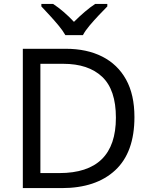

<svg xmlns="http://www.w3.org/2000/svg" viewBox="-20 -964 770 984"><path d="M669 -364Q669 -183 570.5 -91.5Q472 0 296 0H97V-714H317Q425 -714 504 -674Q583 -634 626 -556.5Q669 -479 669 -364ZM574 -361Q574 -504 503.5 -570.5Q433 -637 304 -637H187V-77H284Q574 -77 574 -361ZM315 -784Q302 -807 280 -833.5Q258 -860 234 -886Q210 -912 192 -931V-944H252Q278 -927 306 -903Q334 -879 359 -852Q386 -879 414 -903Q442 -927 468 -944H530V-931Q511 -912 486.5 -886Q462 -860 439.5 -833.5Q417 -807 405 -784Z"/></svg>

Font: Noto Sans Old Hungarian
Style: Regular
Weight: 400
Designer: Monotype Design Team
Foundry: Monotype Imaging Inc.
Version: Version 2.005; ttfautohint (v1.8.4.7-5d5b)